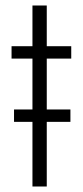

<svg xmlns="http://www.w3.org/2000/svg" viewBox="-20 -678 301 698"><path d="M31 -235V-280H236V-235ZM98 0V-465H22V-510H98V-658H150V-510H239V-465H150V0Z"/></svg>

Font: Saira Condensed Light
Style: Regular
Weight: 300
Width: 3
Designer: Hector Gatti with collaboration of the Omnibus-Type team
Foundry: Omnibus-Type
Version: Version 1.101